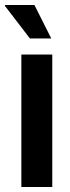

<svg xmlns="http://www.w3.org/2000/svg" viewBox="-35 -744 278 764"><path d="M50 0V-527H173V0ZM169 -591H84L-15 -720V-724H102Z"/></svg>

Font: Archivo Condensed
Style: Bold
Weight: 700
Width: 3
Designer: Hector Gatti
Foundry: Omnibus-Type
Version: Version 2.001